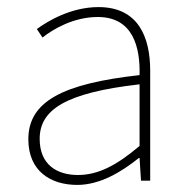

<svg xmlns="http://www.w3.org/2000/svg" viewBox="-20 -510 526 542"><path d="M198 12C262 12 322 -24 372 -64H374L378 0H404V-310C404 -406 370 -490 258 -490C180 -490 114 -450 84 -428L100 -404C130 -428 188 -462 256 -462C356 -462 376 -376 374 -298C158 -274 60 -224 60 -117C60 -26 124 12 198 12ZM200 -16C142 -16 92 -44 92 -118C92 -200 164 -248 374 -272V-98C310 -44 258 -16 200 -16Z"/></svg>

Font: Assistant ExtraLight
Style: Regular
Weight: 275
Designer: Hebrew By Ben Nathan, Latin by Paul Hunt
Version: Version 2.001;PS 002.001;hotconv 1.0.88;makeotf.lib2.5.64775